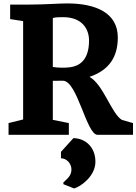

<svg xmlns="http://www.w3.org/2000/svg" viewBox="-20 -785 794 1118"><path d="M29.8 0H380.9V-68.4L287.6 -86.9V-314.5C305.7 -314.9 325.7 -314.5 346.7 -314.9C430.7 -314.5 483.4 0 547.9 0H754.4V-68.4L690.9 -86.4C630.9 -118.7 582 -293.5 501 -337.4C613.8 -375.5 666 -451.7 666 -566.9C666 -710 538.1 -765.1 371.1 -765.1C321.3 -765.1 241.2 -758.3 148.9 -758.3H39.1V-673.8L114.7 -662.1V-89.4L29.8 -68.4ZM287.6 -395V-679.2C299.3 -685.1 328.1 -685.1 346.7 -685.1C461.4 -685.1 498.5 -612.8 498.5 -548.8C498.5 -427.2 434.6 -399.9 389.6 -393.6C358.4 -389.2 317.4 -390.1 287.6 -395ZM335 99.1V136.7C368.2 136.7 396 167.5 396 202.1C396 242.7 364.3 260.7 349.1 277.3V287.6L411.6 312.5C451.2 300.8 535.6 240.7 535.6 156.7C535.6 70.8 475.6 19.5 407.2 19.5Z"/></svg>

Font: Merriweather
Style: Heavy
Weight: 900
Designer: Eben Sorkin ( eben@eyebytes.com )
Foundry: Sorkin Type Co.
Version: Version 1.003